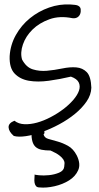

<svg xmlns="http://www.w3.org/2000/svg" viewBox="-20 -613 447 863"><path d="M44.9 -70.3Q63.5 -55.7 90.3 -54.7Q117.2 -53.7 147 -62Q176.8 -70.3 207.5 -86.4Q238.3 -102.5 264.2 -122.1Q290 -141.6 309.1 -163.6Q328.1 -185.5 335 -205.6Q341.8 -225.6 334 -242.2Q326.2 -258.8 298.8 -268.6Q249 -256.8 199.2 -250Q149.4 -243.2 109.9 -250Q70.3 -256.8 45.9 -282.2Q21.5 -307.6 23.4 -360.4Q26.4 -411.1 51.3 -455.6Q76.2 -500 114.7 -531.2Q153.3 -562.5 200.7 -579.1Q248 -595.7 296.9 -592.8Q306.6 -591.8 314.9 -591.3Q323.2 -590.8 330.1 -587.9Q336.9 -585 340.3 -579.1Q343.8 -573.2 342.8 -561.5Q341.8 -546.9 332 -538.1Q322.3 -529.3 305.7 -531.2Q248 -543 202.1 -526.4Q156.2 -509.8 126 -480Q95.7 -450.2 83 -413.1Q70.3 -376 79.1 -345.7Q97.7 -310.5 127.4 -301.3Q157.2 -292 190.9 -294.9Q224.6 -297.9 259.8 -305.2Q294.9 -312.5 323.2 -310.1Q351.6 -307.6 370.1 -288.6Q388.7 -269.5 390.6 -218.8Q389.6 -186.5 369.1 -156.7Q348.6 -127 316.9 -101.1Q285.2 -75.2 246.1 -54.2Q207 -33.2 168.5 -19.5Q129.9 -5.9 96.2 -1Q62.5 3.9 42 -2Q19.5 -21.5 18.6 -40.5Q17.6 -59.6 44.9 -70.3ZM135.7 170.9Q135.7 172.9 155.8 174.8Q175.8 176.8 200.2 174.3Q224.6 171.9 245.6 163.1Q266.6 154.3 268.6 136.7Q269.5 129.9 270 121.6Q270.5 113.3 265.1 104.5Q259.8 95.7 246.6 85.4Q233.4 75.2 207 63.5Q183.6 63.5 167 60.1Q150.4 56.6 140.1 47.4Q129.9 38.1 125.5 22Q121.1 5.9 121.1 -19.5Q125 -43 132.3 -52.2Q139.6 -61.5 147.5 -61Q155.3 -60.5 162.6 -53.2Q169.9 -45.9 174.3 -37.1Q178.7 -28.3 179.7 -20Q180.7 -11.7 175.8 -9.8Q178.7 5.9 196.8 11.2Q214.8 16.6 238.3 22.9Q261.7 29.3 285.6 42.5Q309.6 55.7 325.2 85.9Q343.8 124 331.5 151.9Q319.3 179.7 290.5 197.8Q261.7 215.8 225.1 224.1Q188.5 232.4 158.2 229.5Q146.5 229.5 141.6 223.1Q136.7 216.8 135.3 208Q133.8 199.2 134.8 189Q135.7 178.7 135.7 170.9Z"/></svg>

Font: Shadows Into Light Two
Style: Regular
Weight: 400
Designer: Kimberly Geswein
Foundry: Kimberly Geswein
Version: Version 1.003 2012